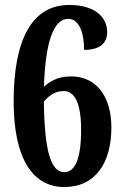

<svg xmlns="http://www.w3.org/2000/svg" viewBox="-20 -744 496 774"><path d="M239 10C365 10 429 -88 429 -230C429 -359 365 -436 267 -436C210 -436 179 -414 157 -394C163 -570 194 -668 255 -668C298 -668 319 -614 319 -543C386 -543 412 -572 412 -615C412 -672 366 -724 259 -724C108 -724 35 -583 35 -335C35 -97 117 10 239 10ZM239 -50C183 -50 159 -143 157 -335C173 -353 198 -377 236 -377C280 -377 307 -331 307 -220C307 -103 282 -50 239 -50Z"/></svg>

Font: Noto Serif Myanmar ExtraCondensed
Style: Bold
Weight: 700
Width: 2
Designer: Ben Mitchell and the Monotype Design Team
Foundry: Monotype Imaging Inc.
Version: Version 2.106